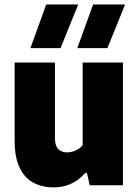

<svg xmlns="http://www.w3.org/2000/svg" viewBox="-20 -828 618 858"><path d="M219.5 9.5Q170 9.5 130.5 -11Q91 -31.5 68.2 -77.5Q45.5 -123.5 45.5 -200V-548.5H225.5V-214.5Q225.5 -176 240.5 -161.5Q255.5 -147 279.5 -147Q297 -147 317 -155.2Q337 -163.5 349.5 -179V-548.5H529.5V0H381L368.5 -55H361Q304 9.5 219.5 9.5ZM325.5 -613 396 -808H539L460 -613ZM116 -613 186.5 -808H329.5L250.5 -613Z"/></svg>

Font: Encode Sans SemiCondensed SemiCondensed ExtraBold
Style: Regular
Weight: 800
Width: 4
Designer: Multiple Designers
Foundry: Impallari Type
Version: Version 3.000; ttfautohint (v1.8.3) -l 8 -r 50 -G 200 -x 14 